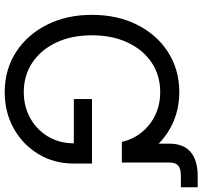

<svg xmlns="http://www.w3.org/2000/svg" viewBox="-42 -816 870 826"><g transform="rotate(90 393.0 -403.0)"><path d="M376.5 11.7Q279.8 11.7 204.8 -36.4Q129.9 -84.5 86.9 -169.2Q43.9 -253.9 43.9 -363.3Q43.9 -473.6 86.7 -558.3Q129.4 -643.1 204.6 -691.2Q279.8 -739.3 376.5 -739.3Q442.9 -739.3 499.8 -715.6Q556.6 -691.9 598.1 -650.4V-697.3Q598.1 -756.8 633.5 -787.6Q668.9 -818.4 736.8 -818.4H785.6V-746.1H736.8Q705.6 -746.1 692.4 -734.6Q679.2 -723.1 679.2 -697.3V-492.2H590.3Q579.1 -541 548.8 -578.1Q518.6 -615.2 474.4 -636.2Q430.2 -657.2 376.5 -657.2Q303.7 -657.2 248.5 -619.9Q193.4 -582.5 162.6 -516.4Q131.8 -450.2 131.8 -363.3Q131.8 -276.9 162.6 -210.9Q193.4 -145 248.5 -107.7Q303.7 -70.3 376.5 -70.3Q437 -70.3 486.8 -97.4Q536.6 -124.5 566.4 -173.1Q596.2 -221.7 596.7 -285.6H406.2V-363.8H683.6V-285.2Q683.6 -200.2 642.8 -133.1Q602.1 -65.9 532.7 -27.1Q463.4 11.7 376.5 11.7Z"/></g></svg>

Font: Inter Display
Style: Regular
Weight: 400
Designer: Rasmus Andersson
Foundry: rsms
Version: Version 4.000;git-37864ae